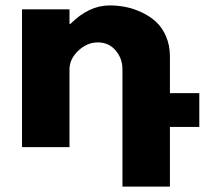

<svg xmlns="http://www.w3.org/2000/svg" viewBox="-20 -548 762 715"><path d="M62 0V-513.2H238.8V-459H242.2Q311 -527.8 388.2 -527.8Q418 -527.8 447.8 -522Q477.5 -516.1 507.8 -502Q538.1 -487.8 561 -466.8Q584 -445.8 598.4 -412.4Q612.8 -378.9 612.8 -337.9V-201.2H722.2V-75.2H612.8V147H436V-290Q436 -330.1 410.6 -360.1Q385.3 -390.1 344.2 -390.1Q304.2 -390.1 271.5 -359.1Q238.8 -328.1 238.8 -290V0Z"/></svg>

Font: Hussar Preview
Style: Bold
Weight: 700
Foundry: Cannot Into Space Fonts, PlusOne Fonts
Version: Version 2.29RC2 "Millennial"